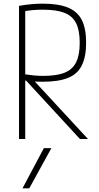

<svg xmlns="http://www.w3.org/2000/svg" viewBox="-20 -760 540 1050"><path d="M140 270H103L220 50H261ZM84 -728Q125 -735 155.5 -737.5Q186 -740 214 -740Q300 -740 352 -718.5Q404 -697 427.5 -650.5Q451 -604 451 -526Q451 -450 427.5 -402.5Q404 -355 352 -334Q300 -313 214 -313Q187 -313 159.5 -315Q132 -317 96 -323L105 -355Q140 -350 165 -347.5Q190 -345 216 -345Q290 -345 333.5 -362.5Q377 -380 396.5 -420Q416 -460 416 -526Q416 -593 396.5 -632.5Q377 -672 333.5 -689.5Q290 -707 216 -707Q189 -707 162 -705Q135 -703 100 -696L118 -718V0H84ZM417 0 110 -333H153L461 0Z"/></svg>

Font: M PLUS Code Latin ExtraLight
Style: Regular
Weight: 250
Designer: Coji Morishita
Foundry: UNDERFOREST DESIGN
Version: Version 1.002; ttfautohint (v1.8.3)